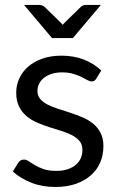

<svg xmlns="http://www.w3.org/2000/svg" viewBox="-20 -736 474 764"><path d="M363 -423Q357 -412 344.5 -412Q337 -412 327.5 -417.5Q318 -423 304.2 -429.8Q290.5 -436.5 271.5 -442.2Q252.5 -448 226.5 -448Q204 -448 186 -442.2Q168 -436.5 155.2 -426.5Q142.5 -416.5 135.8 -403.2Q129 -390 129 -374.5Q129 -355 140.2 -342Q151.5 -329 170 -319.5Q188.5 -310 212 -302.8Q235.5 -295.5 260.2 -287.2Q285 -279 308.5 -269Q332 -259 350.5 -244Q369 -229 380.2 -207.2Q391.5 -185.5 391.5 -155Q391.5 -120 379 -90.2Q366.5 -60.5 342 -38.8Q317.5 -17 282 -4.5Q246.5 8 200 8Q147 8 104 -9.2Q61 -26.5 31 -53.5L52 -87.5Q56 -94 61.5 -97.5Q67 -101 76 -101Q85 -101 95 -94Q105 -87 119.2 -78.5Q133.5 -70 153.8 -63Q174 -56 204.5 -56Q230.5 -56 250 -62.8Q269.5 -69.5 282.5 -81Q295.5 -92.5 301.8 -107.5Q308 -122.5 308 -139.5Q308 -160.5 296.8 -174.2Q285.5 -188 267 -197.8Q248.5 -207.5 224.8 -214.8Q201 -222 176.2 -230Q151.5 -238 127.8 -248.2Q104 -258.5 85.5 -274Q67 -289.5 55.8 -312.2Q44.5 -335 44.5 -367.5Q44.5 -396.5 56.5 -423.2Q68.5 -450 91.5 -470.2Q114.5 -490.5 148 -502.5Q181.5 -514.5 224.5 -514.5Q274.5 -514.5 314.2 -498.8Q354 -483 383 -455.5ZM75.5 -716.5H137Q143 -716.5 148.5 -714Q154 -711.5 157 -709L221 -646.5Q226.5 -642 229.5 -637Q232 -639.5 233.8 -642Q235.5 -644.5 238 -646.5L302 -709Q305 -712 310.8 -714.2Q316.5 -716.5 322 -716.5H381.5L270 -584.5H187Z"/></svg>

Font: Lato TR
Style: Regular
Weight: 400
Designer: Lukasz Dziedzic
Foundry: tyPoland Lukasz Dziedzic
Version: Version 1.104 2013